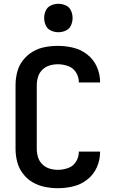

<svg xmlns="http://www.w3.org/2000/svg" viewBox="-20 -985 616 1013"><path d="M285 8Q327 8 367.5 -2Q408 -12 441 -38Q474 -64 491 -102.5Q508 -141 508 -183V-185H396V-184Q396 -156 381 -132Q366 -108 339.5 -98.5Q313 -89 285 -89Q263 -89 241.5 -95.5Q220 -102 203.5 -118Q187 -134 180.5 -156Q174 -178 174 -200V-535Q174 -557 180.5 -579Q187 -601 203.5 -617Q220 -633 241.5 -639.5Q263 -646 285 -646Q313 -646 339.5 -636.5Q366 -627 381 -603Q396 -579 396 -551V-550H508V-553Q508 -594 491 -632.5Q474 -671 441 -697Q408 -723 367.5 -733Q327 -743 285 -743Q251 -743 216.5 -736.5Q182 -730 152 -712Q122 -694 100.5 -666Q79 -638 70.5 -604Q62 -570 62 -535V-200Q62 -166 70.5 -132Q79 -98 100.5 -69.5Q122 -41 152 -23.5Q182 -6 216.5 1Q251 8 285 8ZM288 -815Q308 -815 327 -823.5Q346 -832 354.5 -851Q363 -870 363 -890Q363 -910 354.5 -929Q346 -948 327 -956.5Q308 -965 288 -965Q268 -965 249 -956.5Q230 -948 221.5 -929Q213 -910 213 -890Q213 -870 221.5 -851Q230 -832 249 -823.5Q268 -815 288 -815Z"/></svg>

Font: Iosevka Sparkle Semibold
Style: Regular
Weight: 600
Designer: Belleve Invis
Foundry: Belleve Invis
Version: Version 4.5.0; ttfautohint (v1.8.3)